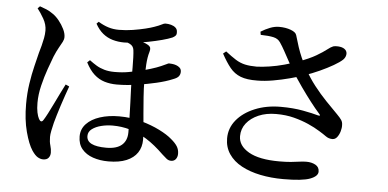

<svg xmlns="http://www.w3.org/2000/svg" viewBox="-54 -886 2108 1043"><g transform="rotate(5 1000.0 -364.5)"><path d="M567 30Q521 30 483 17Q445 4 422.5 -23Q400 -50 400 -92Q400 -132 427 -160.5Q454 -189 500.5 -204Q547 -219 605 -219Q670 -219 726.5 -203Q783 -187 827 -165Q871 -143 896 -121Q919 -102 930 -84.5Q941 -67 941 -44Q941 -27 932 -15Q923 -3 906 -3Q892 -3 880.5 -12.5Q869 -22 857 -33Q807 -82 760.5 -111Q714 -140 668.5 -153Q623 -166 574 -166Q542 -166 512 -158.5Q482 -151 462 -136Q442 -121 442 -98Q442 -70 469 -56.5Q496 -43 549 -43Q606 -43 634 -67.5Q662 -92 662 -137Q662 -175 661 -217.5Q660 -260 658.5 -300.5Q657 -341 655.5 -377Q654 -413 654 -438Q654 -463 654 -491Q654 -519 653 -544.5Q652 -570 650 -585Q647 -607 627.5 -616.5Q608 -626 594 -630L630 -646Q647 -644 665 -640Q683 -636 699.5 -631Q716 -626 727 -619Q738 -612 740 -603.5Q742 -595 738 -582Q729 -553 726.5 -512Q724 -471 724 -428Q724 -381 727.5 -335Q731 -289 734.5 -246Q738 -203 741.5 -166.5Q745 -130 745 -104Q745 -63 725 -33Q705 -3 665.5 13.5Q626 30 567 30ZM213 50Q199 50 184 41.5Q169 33 152 8Q130 -25 112.5 -91Q95 -157 95 -242Q95 -300 103 -353Q111 -406 122 -450.5Q133 -495 140 -524Q146 -544 151.5 -565Q157 -586 161 -607Q165 -628 165 -648Q165 -681 147 -712.5Q129 -744 112 -765L124 -777Q142 -771 160 -763.5Q178 -756 196 -743Q214 -731 231 -710Q248 -689 259.5 -665.5Q271 -642 271 -622Q271 -609 264 -595.5Q257 -582 245.5 -562Q234 -542 221 -511Q211 -485 195.5 -441.5Q180 -398 168 -348.5Q156 -299 156 -254Q156 -223 160.5 -201.5Q165 -180 172 -167Q178 -156 184.5 -155Q191 -154 197 -164Q205 -176 218 -201Q231 -226 246 -257Q261 -288 275.5 -317.5Q290 -347 300 -366L320 -357Q312 -335 302.5 -307.5Q293 -280 283.5 -251Q274 -222 266.5 -196.5Q259 -171 254 -153Q248 -129 244 -108.5Q240 -88 240 -75Q240 -48 246 -28.5Q252 -9 252 10Q252 27 242.5 38.5Q233 50 213 50ZM576 -390Q540 -390 509 -399.5Q478 -409 452.5 -432Q427 -455 406 -496L420 -509Q440 -494 459 -482.5Q478 -471 502.5 -464Q527 -457 558 -457Q601 -457 633 -463Q665 -469 690 -474Q723 -482 754 -491.5Q785 -501 808 -511Q827 -519 836.5 -524Q846 -529 849 -529Q854 -529 865.5 -528Q877 -527 888.5 -523Q900 -519 908.5 -511Q917 -503 917 -489Q917 -475 909 -464.5Q901 -454 879 -446Q841 -430 791 -418.5Q741 -407 695 -400Q663 -395 634.5 -392.5Q606 -390 576 -390ZM596 -621Q563 -621 533.5 -629.5Q504 -638 480 -657.5Q456 -677 438 -710L449 -721Q477 -704 504 -695.5Q531 -687 562 -687Q600 -687 637.5 -693Q675 -699 705.5 -706.5Q736 -714 752 -720Q778 -729 791 -736Q804 -743 811 -743Q827 -743 842 -739Q857 -735 867 -726Q877 -717 877 -702Q878 -689 872 -682.5Q866 -676 856 -671Q835 -662 801 -653Q767 -644 728.5 -636.5Q690 -629 654.5 -625Q619 -621 596 -621Z M1522 43Q1455 43 1396.5 31Q1338 19 1293.5 -5Q1249 -29 1224 -66Q1199 -103 1199 -151Q1199 -207 1235 -251Q1271 -295 1334 -321Q1397 -347 1475 -347Q1543 -347 1596.5 -337Q1650 -327 1681 -318Q1698 -315 1686 -327Q1662 -354 1635 -389Q1608 -424 1580.5 -463Q1553 -502 1528 -540Q1513 -566 1497.5 -594.5Q1482 -623 1467.5 -649.5Q1453 -676 1440 -695Q1427 -715 1401.5 -720.5Q1376 -726 1332 -727L1329 -744Q1353 -759 1378.5 -769Q1404 -779 1428 -779Q1464 -779 1492 -768.5Q1520 -758 1524 -742Q1534 -707 1543.5 -678.5Q1553 -650 1565 -622.5Q1577 -595 1595 -563Q1620 -517 1652 -476Q1684 -435 1718 -399.5Q1752 -364 1783 -333Q1800 -316 1807.5 -304.5Q1815 -293 1815 -278Q1816 -262 1810.5 -243Q1805 -224 1794.5 -210.5Q1784 -197 1769 -197Q1749 -197 1733 -208.5Q1717 -220 1694 -234Q1667 -251 1631 -267Q1595 -283 1551 -294.5Q1507 -306 1453 -306Q1399 -306 1357.5 -288Q1316 -270 1292 -239.5Q1268 -209 1268 -169Q1268 -117 1325 -84Q1382 -51 1492 -51Q1529 -51 1555 -53.5Q1581 -56 1601 -59Q1621 -62 1640 -62Q1668 -62 1689 -50.5Q1710 -39 1710 -14Q1710 11 1668 27Q1626 43 1522 43ZM1335 -478Q1278 -477 1243.5 -490.5Q1209 -504 1185.5 -533Q1162 -562 1137 -608L1153 -621Q1185 -596 1209.5 -580.5Q1234 -565 1261 -559Q1288 -553 1325 -553Q1355 -554 1394.5 -560Q1434 -566 1474 -577Q1514 -588 1547 -600Q1608 -622 1643.5 -643Q1679 -664 1698 -679Q1717 -694 1730 -699Q1747 -703 1767 -700Q1787 -697 1798 -685Q1807 -674 1804.5 -659Q1802 -644 1790 -632Q1774 -617 1742 -598.5Q1710 -580 1669.5 -561.5Q1629 -543 1585 -528Q1553 -517 1509.5 -505.5Q1466 -494 1420 -486Q1374 -478 1335 -478Z"/></g></svg>

Font: Noto Serif HK ExtraLight SemiBold
Style: Regular
Weight: 600
Version: Version 2.002-H1;hotconv 1.1.0;makeotfexe 2.6.0